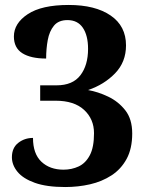

<svg xmlns="http://www.w3.org/2000/svg" viewBox="-20 -744 599 774"><path d="M243 10Q168 10 120.5 -7Q73 -24 50.5 -51.5Q28 -79 28 -110Q28 -148 53.5 -168Q79 -188 113 -188Q113 -124 147 -92Q181 -60 236 -60Q269 -60 297 -73Q325 -86 342 -118Q359 -150 359 -207Q359 -264 319 -301Q279 -338 204 -338H142V-400H208Q273 -400 304 -440.5Q335 -481 335 -547Q335 -601 314 -632Q293 -663 252 -663Q216 -663 197.5 -640.5Q179 -618 172.5 -582.5Q166 -547 166 -508Q104 -508 70 -529.5Q36 -551 36 -597Q36 -650 92 -687Q148 -724 257 -724Q364 -724 426 -681.5Q488 -639 488 -561Q488 -494 444 -448.5Q400 -403 335 -381Q375 -374 416 -354.5Q457 -335 485 -299.5Q513 -264 513 -206Q513 -145 490.5 -103.5Q468 -62 429.5 -37Q391 -12 343 -1Q295 10 243 10Z"/></svg>

Font: Noto Serif Thai
Style: Bold
Weight: 700
Designer: Monotype Design Team
Foundry: Monotype Imaging Inc.
Version: Version 2.002; ttfautohint (v1.8.4.7-5d5b)